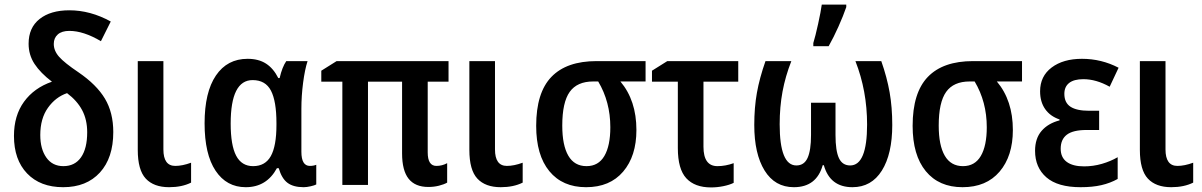

<svg xmlns="http://www.w3.org/2000/svg" viewBox="-20 -808 5251 839"><path d="M464 -714 421 -628Q345 -673 283 -673Q250 -673 232.5 -657.5Q215 -642 215 -616Q215 -586 238.5 -559.5Q262 -533 323 -492Q402 -438 438.5 -377Q475 -316 475 -231Q475 -118 416.5 -54Q358 10 256 10Q156 10 98.5 -50Q41 -110 41 -214Q41 -303 85 -363.5Q129 -424 207 -451Q157 -489 131 -528.5Q105 -568 105 -617Q105 -687 153 -725Q201 -763 283 -763Q375 -763 464 -714ZM156 -218Q156 -157 182.5 -119.5Q209 -82 257 -82Q307 -82 334 -120.5Q361 -159 361 -230Q361 -285 339 -326.5Q317 -368 273 -401Q223 -384 189.5 -337Q156 -290 156 -218Z M694 -155Q694 -83 746 -83Q777 -83 815 -97V-10Q775 10 719 10Q652 10 617 -27.5Q582 -65 582 -153V-541H694Z M874 -269Q874 -405 923.5 -478Q973 -551 1062 -551Q1110 -551 1142.5 -530Q1175 -509 1196 -467H1202Q1213 -515 1231 -541H1324Q1312 -504 1304.5 -446.5Q1297 -389 1297 -333V-145Q1297 -83 1334 -83Q1350 -83 1362 -88V-2Q1355 2 1337.5 6Q1320 10 1307 10Q1262 10 1236.5 -9Q1211 -28 1198 -73H1190Q1145 10 1054 10Q970 10 922 -62Q874 -134 874 -269ZM1188 -262V-270Q1188 -366 1164 -412Q1140 -458 1084 -458Q988 -458 988 -268Q988 -173 1012 -127.5Q1036 -82 1086 -82Q1139 -82 1163.5 -126Q1188 -170 1188 -262Z M1934 -95V-10Q1920 -2 1898 3.5Q1876 9 1852 9Q1794 9 1765.5 -27Q1737 -63 1737 -138V-451H1588V0H1476V-451H1384V-499L1451 -541H1940V-451H1849V-142Q1849 -83 1887 -83Q1912 -83 1934 -95Z M2143 -155Q2143 -83 2195 -83Q2226 -83 2264 -97V-10Q2224 10 2168 10Q2101 10 2066 -27.5Q2031 -65 2031 -153V-541H2143Z M2541 10Q2438 10 2380.5 -60Q2323 -130 2323 -258Q2323 -403 2389.5 -472Q2456 -541 2587 -541H2801V-452H2691Q2761 -369 2761 -240Q2761 -126 2703 -58Q2645 10 2541 10ZM2543 -82Q2595 -82 2621 -126.5Q2647 -171 2647 -252Q2647 -363 2594 -452H2572Q2502 -452 2469.5 -406.5Q2437 -361 2437 -259Q2437 -173 2463.5 -127.5Q2490 -82 2543 -82Z M3206 -451H3054V-167Q3054 -82 3115 -82Q3150 -82 3186 -95V-9Q3168 0 3141 5.5Q3114 11 3087 11Q3016 11 2979 -29Q2942 -69 2942 -161V-451H2829V-499L2896 -541H3206Z M3879 -262Q3879 -135 3833.5 -62.5Q3788 10 3705 10Q3607 10 3580 -86H3575Q3548 10 3449 10Q3366 10 3321 -63Q3276 -136 3276 -262Q3276 -338 3287.5 -402.5Q3299 -467 3325 -541H3438Q3412 -475 3399.5 -408Q3387 -341 3387 -265Q3387 -85 3460 -85Q3494 -85 3509 -118Q3524 -151 3524 -218V-359H3631V-218Q3631 -149 3646 -117Q3661 -85 3695 -85Q3769 -85 3769 -264Q3769 -411 3718 -541H3831Q3856 -470 3867.5 -404.5Q3879 -339 3879 -262ZM3534 -620Q3543 -649 3555 -703.5Q3567 -758 3571 -788H3678V-777Q3665 -739 3644 -692Q3623 -645 3601 -606H3534Z M4186 10Q4083 10 4025.5 -60Q3968 -130 3968 -258Q3968 -403 4034.5 -472Q4101 -541 4232 -541H4446V-452H4336Q4406 -369 4406 -240Q4406 -126 4348 -58Q4290 10 4186 10ZM4188 -82Q4240 -82 4266 -126.5Q4292 -171 4292 -252Q4292 -363 4239 -452H4217Q4147 -452 4114.5 -406.5Q4082 -361 4082 -259Q4082 -173 4108.5 -127.5Q4135 -82 4188 -82Z M4783 -240H4728Q4669 -240 4642 -219.5Q4615 -199 4615 -158Q4615 -120 4641.5 -100.5Q4668 -81 4717 -81Q4757 -81 4795 -92Q4833 -103 4864 -121V-26Q4832 -8 4793 1Q4754 10 4702 10Q4602 10 4552.5 -33Q4503 -76 4503 -149Q4503 -203 4531.5 -236Q4560 -269 4610 -282V-286Q4569 -300 4547 -331.5Q4525 -363 4525 -409Q4525 -475 4575.5 -513Q4626 -551 4708 -551Q4793 -551 4868 -512L4829 -429Q4770 -462 4714 -462Q4673 -462 4652 -445.5Q4631 -429 4631 -398Q4631 -359 4658 -341.5Q4685 -324 4739 -324H4783Z M5073 -155Q5073 -83 5125 -83Q5156 -83 5194 -97V-10Q5154 10 5098 10Q5031 10 4996 -27.5Q4961 -65 4961 -153V-541H5073Z"/></svg>

Font: Noto Sans Display Medium Narrow
Style: Regular
Weight: 500
Width: 4
Designer: Monotype Design team
Foundry: Monotype Imaging Inc.
Version: Version 1.000